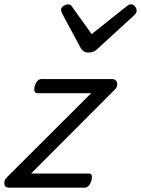

<svg xmlns="http://www.w3.org/2000/svg" viewBox="-32 -864 649 884"><path d="M9 0Q-10 0 -12 -17Q-14 -34 -1 -47L388 -435H141Q131 -435 127.5 -443Q124 -451 128 -468Q133 -484 141 -492Q149 -500 159 -500H483Q497 -500 503 -491.5Q509 -483 507.5 -472Q506 -461 498 -453L111 -65H377Q387 -65 390 -57Q393 -49 389 -32Q384 -17 376 -8.5Q368 0 358 0ZM571 -844Q581 -844 589 -835Q597 -826 597 -816Q597 -808 594 -803.5Q591 -799 587 -795L418 -640Q407 -629 396.5 -625.5Q386 -622 373 -622Q363 -622 354.5 -627Q346 -632 340 -642L255 -800Q252 -806 250.5 -811Q249 -816 249 -819Q249 -830 261 -837Q273 -844 280 -844Q289 -844 294 -840Q299 -836 302 -830L390 -707L546 -831Q553 -836 558 -840Q563 -844 571 -844Z"/></svg>

Font: Playwrite CO Light
Style: Regular
Weight: 300
Version: Version 1.002